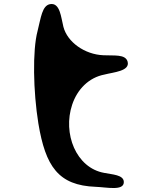

<svg xmlns="http://www.w3.org/2000/svg" viewBox="-20 -940 782 966"><path d="M173 -319C209 -103 273 -7 462 0C518 2 603 22 603 -24C603 -61 543 -62 505 -70C362 -95 295 -269 343 -413C369 -491 427 -550 506 -565C552 -577 635 -582 622 -630C611 -669 552 -659 500 -662C406 -666 319 -728 299 -805C287 -851 283 -929 231 -919C192 -911 186 -852 169 -784C143 -687 147 -480 173 -319Z"/></svg>

Font: Venom Sans
Style: Bd
Weight: 700
Version: Version 1.001